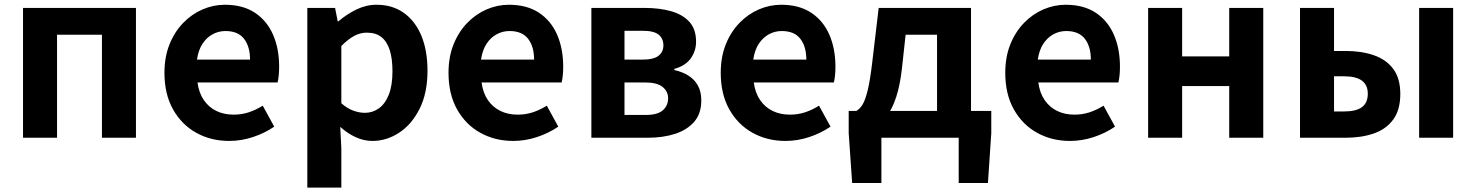

<svg xmlns="http://www.w3.org/2000/svg" viewBox="-20 -594 6366 828"><path d="M79.3 0V-559.8H566.3V0H419.6V-444.1H226V0Z M968.4 13.8Q889.9 13.8 826.7 -21.2Q763.5 -56.1 726.4 -121.9Q689.2 -187.7 689.2 -279.9Q689.2 -348.1 710.8 -402.2Q732.4 -456.3 769.6 -494.8Q806.8 -533.2 853.5 -553.4Q900.3 -573.5 949.7 -573.5Q1027.1 -573.5 1079 -539.3Q1130.9 -505.1 1157.4 -444.7Q1183.8 -384.4 1183.8 -306.4Q1183.8 -285.9 1181.9 -267.6Q1179.9 -249.4 1177.1 -238.4H831.7Q837.9 -192.8 859.2 -162.1Q880.4 -131.4 913.1 -115.5Q945.8 -99.6 987.6 -99.6Q1021.6 -99.6 1052 -109.4Q1082.3 -119.3 1113.1 -138.2L1162.6 -47.9Q1121.7 -19.8 1071 -3Q1020.4 13.8 968.4 13.8ZM829.4 -336.9H1058.3Q1058.3 -393.2 1032.4 -426.7Q1006.6 -460.2 952.1 -460.2Q923 -460.2 897.2 -446.4Q871.4 -432.6 853.4 -405.4Q835.4 -378.2 829.4 -336.9Z M1305.3 214.9V-559.8H1425L1436.4 -501.9H1439.2Q1474.3 -532.1 1516.5 -552.8Q1558.7 -573.5 1603.8 -573.5Q1672.7 -573.5 1722 -538.1Q1771.4 -502.6 1797.5 -439.1Q1823.6 -375.6 1823.6 -288.9Q1823.6 -192.9 1789.6 -125Q1755.5 -57.1 1701.3 -21.7Q1647.2 13.8 1585.7 13.8Q1549.5 13.8 1514.4 -2.2Q1479.2 -18.1 1447.3 -46.8L1452 44.4V214.9ZM1553.6 -107.4Q1587 -107.4 1614.1 -126.9Q1641.2 -146.4 1656.9 -186.2Q1672.5 -226.1 1672.5 -286.6Q1672.5 -340.3 1660.9 -377.5Q1649.2 -414.6 1625.1 -433.9Q1601.1 -453.2 1561.8 -453.2Q1533.5 -453.2 1507.2 -439Q1481 -424.9 1452 -395.7V-148.7Q1478.7 -125.3 1505 -116.3Q1531.2 -107.4 1553.6 -107.4Z M2193.4 13.8Q2114.9 13.8 2051.7 -21.2Q1988.5 -56.1 1951.4 -121.9Q1914.2 -187.7 1914.2 -279.9Q1914.2 -348.1 1935.8 -402.2Q1957.4 -456.3 1994.6 -494.8Q2031.8 -533.2 2078.5 -553.4Q2125.3 -573.5 2174.7 -573.5Q2252.1 -573.5 2304 -539.3Q2355.9 -505.1 2382.4 -444.7Q2408.8 -384.4 2408.8 -306.4Q2408.8 -285.9 2406.9 -267.6Q2404.9 -249.4 2402.1 -238.4H2056.7Q2062.9 -192.8 2084.2 -162.1Q2105.4 -131.4 2138.1 -115.5Q2170.8 -99.6 2212.6 -99.6Q2246.6 -99.6 2277 -109.4Q2307.3 -119.3 2338.1 -138.2L2387.6 -47.9Q2346.7 -19.8 2296 -3Q2245.4 13.8 2193.4 13.8ZM2054.4 -336.9H2283.3Q2283.3 -393.2 2257.4 -426.7Q2231.6 -460.2 2177.1 -460.2Q2148 -460.2 2122.2 -446.4Q2096.4 -432.6 2078.4 -405.4Q2060.4 -378.2 2054.4 -336.9Z M2530.3 0V-559.8H2761.3Q2823.7 -559.8 2873.6 -545.8Q2923.5 -531.8 2952.7 -500.1Q2981.8 -468.5 2981.8 -413.4Q2981.8 -374.9 2959.1 -342.5Q2936.3 -310.2 2887.8 -296.8V-292Q2922.1 -284.5 2948.2 -268.3Q2974.4 -252.1 2989.3 -225.8Q3004.3 -199.4 3004.3 -160.9Q3004.3 -103.7 2973.3 -68.3Q2942.2 -33 2890.4 -16.5Q2838.6 0 2774.3 0ZM2673.1 -336.9H2750.1Q2798.9 -336.9 2819.9 -353.5Q2840.9 -370.1 2840.9 -398.1Q2840.9 -428.2 2820.2 -444.7Q2799.5 -461.2 2752.3 -461.2H2673.1ZM2673.1 -98.3H2764.9Q2815.5 -98.3 2838.4 -118.3Q2861.2 -138.2 2861.2 -170.5Q2861.2 -200.1 2837.3 -219.2Q2813.4 -238.4 2762.1 -238.4H2673.1Z M3367.4 13.8Q3288.9 13.8 3225.7 -21.2Q3162.5 -56.1 3125.4 -121.9Q3088.2 -187.7 3088.2 -279.9Q3088.2 -348.1 3109.8 -402.2Q3131.4 -456.3 3168.6 -494.8Q3205.8 -533.2 3252.5 -553.4Q3299.3 -573.5 3348.7 -573.5Q3426.1 -573.5 3478 -539.3Q3529.9 -505.1 3556.4 -444.7Q3582.8 -384.4 3582.8 -306.4Q3582.8 -285.9 3580.9 -267.6Q3578.9 -249.4 3576.1 -238.4H3230.7Q3236.9 -192.8 3258.2 -162.1Q3279.4 -131.4 3312.1 -115.5Q3344.8 -99.6 3386.6 -99.6Q3420.6 -99.6 3451 -109.4Q3481.3 -119.3 3512.1 -138.2L3561.6 -47.9Q3520.7 -19.8 3470 -3Q3419.4 13.8 3367.4 13.8ZM3228.4 -336.9H3457.3Q3457.3 -393.2 3431.4 -426.7Q3405.6 -460.2 3351.1 -460.2Q3322 -460.2 3296.2 -446.4Q3270.4 -432.6 3252.4 -405.4Q3234.4 -378.2 3228.4 -336.9Z M3781 0V195.2H3654.9L3640 -20V-115.7H4254.9V-20L4240.5 195.2H4114.4V0ZM4021 -43.2V-444.1H3885.4L3869.6 -298.5Q3861.3 -226 3844.8 -175.5Q3828.2 -125.1 3804.8 -93.8Q3781.4 -62.5 3752.2 -47.7Q3723 -32.8 3689.1 -30.5L3673 -115.7Q3687.7 -123.9 3699.4 -142.5Q3711.2 -161 3722 -204.9Q3732.7 -248.9 3742.2 -330.9L3769.3 -559.8H4167.5V-43.2Z M4594.4 13.8Q4515.9 13.8 4452.7 -21.2Q4389.5 -56.1 4352.4 -121.9Q4315.2 -187.7 4315.2 -279.9Q4315.2 -348.1 4336.8 -402.2Q4358.4 -456.3 4395.6 -494.8Q4432.8 -533.2 4479.5 -553.4Q4526.3 -573.5 4575.7 -573.5Q4653.1 -573.5 4705 -539.3Q4756.9 -505.1 4783.4 -444.7Q4809.8 -384.4 4809.8 -306.4Q4809.8 -285.9 4807.9 -267.6Q4805.9 -249.4 4803.1 -238.4H4457.7Q4463.9 -192.8 4485.2 -162.1Q4506.4 -131.4 4539.1 -115.5Q4571.8 -99.6 4613.6 -99.6Q4647.6 -99.6 4678 -109.4Q4708.3 -119.3 4739.1 -138.2L4788.6 -47.9Q4747.7 -19.8 4697 -3Q4646.4 13.8 4594.4 13.8ZM4455.4 -336.9H4684.3Q4684.3 -393.2 4658.4 -426.7Q4632.6 -460.2 4578.1 -460.2Q4549 -460.2 4523.2 -446.4Q4497.4 -432.6 4479.4 -405.4Q4461.4 -378.2 4455.4 -336.9Z M4931.3 0V-559.8H5078V-350.9H5281V-559.8H5427.8V0H5281V-222.8H5078V0Z M5586.3 0V-559.8H5733V-374.2H5783.5Q5851 -374.2 5904.4 -355.9Q5957.7 -337.6 5988.2 -297Q6018.8 -256.4 6018.8 -189Q6018.8 -120 5988.2 -78.4Q5957.7 -36.8 5904.4 -18.4Q5851 0 5783.5 0ZM5733 -113.3H5775.7Q5828.1 -113.3 5853.3 -131.9Q5878.6 -150.5 5878.6 -189.8Q5878.6 -227.5 5853.3 -246.2Q5828.1 -265 5775.7 -265H5733ZM6100 0V-559.8H6246.6V0Z"/></svg>

Font: Noto Sans TC Thin
Style: Regular
Weight: 100
Designer: Ryoko NISHIZUKA 西塚涼子 (kana, bopomofo & ideographs); Paul D. Hunt (Latin, Greek & Cyrillic); Sandoll Communications 산돌커뮤니
Foundry: Adobe
Version: Version 2.004-H2;hotconv 1.0.118;makeotfexe 2.5.65603